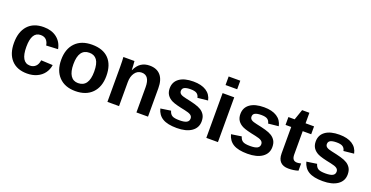

<svg xmlns="http://www.w3.org/2000/svg" viewBox="-29 -1422 4115 2129"><g transform="rotate(20 2028.5 -358.0)"><path d="M290 9.8Q169.9 9.8 104.5 -61.8Q39.1 -133.3 39.1 -261.2Q39.1 -392.1 105 -465.1Q170.9 -538.1 292 -538.1Q385.3 -538.1 446.3 -491.2Q507.3 -444.3 522.9 -361.8L384.8 -355Q378.9 -395.5 355.5 -419.7Q332 -443.8 289.1 -443.8Q183.1 -443.8 183.1 -266.6Q183.1 -84 291 -84Q330.1 -84 356.4 -108.6Q382.8 -133.3 389.2 -182.1L526.9 -175.8Q519.5 -121.6 488 -79.1Q456.5 -36.6 405.3 -13.4Q354 9.8 290 9.8Z M1127.9 -264.6Q1127.9 -136.2 1056.6 -63.2Q985.4 9.8 859.4 9.8Q735.8 9.8 665.5 -63.5Q595.2 -136.7 595.2 -264.6Q595.2 -392.1 665.5 -465.1Q735.8 -538.1 862.3 -538.1Q991.7 -538.1 1059.8 -467.5Q1127.9 -397 1127.9 -264.6ZM984.4 -264.6Q984.4 -358.9 953.6 -401.4Q922.9 -443.8 864.3 -443.8Q739.3 -443.8 739.3 -264.6Q739.3 -176.3 769.8 -130.1Q800.3 -84 857.9 -84Q984.4 -84 984.4 -264.6Z M1579.1 0V-296.4Q1579.1 -435.5 1484.9 -435.5Q1435.1 -435.5 1404.5 -392.8Q1374 -350.1 1374 -283.2V0H1236.8V-410.2Q1236.8 -452.6 1235.6 -479.7Q1234.4 -506.8 1232.9 -528.3H1363.8Q1365.2 -519 1367.7 -478.8Q1370.1 -438.5 1370.1 -423.3H1372.1Q1399.9 -483.9 1441.9 -511.2Q1483.9 -538.6 1542 -538.6Q1626 -538.6 1670.9 -486.8Q1715.8 -435.1 1715.8 -335.4V0Z M2293 -154.3Q2293 -77.6 2230.2 -33.9Q2167.5 9.8 2056.6 9.8Q1947.8 9.8 1889.9 -24.7Q1832 -59.1 1813 -131.8L1933.6 -149.9Q1943.8 -112.3 1969 -96.7Q1994.1 -81.1 2056.6 -81.1Q2114.3 -81.1 2140.6 -95.7Q2167 -110.4 2167 -141.6Q2167 -167 2145.8 -181.9Q2124.5 -196.8 2073.7 -207Q1957.5 -230 1917 -249.8Q1876.5 -269.5 1855.2 -301Q1834 -332.5 1834 -378.4Q1834 -454.1 1892.3 -496.3Q1950.7 -538.6 2057.6 -538.6Q2151.9 -538.6 2209.2 -502Q2266.6 -465.3 2280.8 -396L2159.2 -383.3Q2153.3 -415.5 2130.4 -431.4Q2107.4 -447.3 2057.6 -447.3Q2008.8 -447.3 1984.4 -434.8Q1960 -422.4 1960 -393.1Q1960 -370.1 1978.8 -356.7Q1997.6 -343.3 2042 -334.5Q2104 -321.8 2152.1 -308.3Q2200.2 -294.9 2229.2 -276.4Q2258.3 -257.8 2275.6 -228.8Q2293 -199.7 2293 -154.3Z M2403.8 -623.5V-724.6H2541V-623.5ZM2403.8 0V-528.3H2541V0Z M3127 -154.3Q3127 -77.6 3064.2 -33.9Q3001.5 9.8 2890.6 9.8Q2781.7 9.8 2723.9 -24.7Q2666 -59.1 2647 -131.8L2767.6 -149.9Q2777.8 -112.3 2803 -96.7Q2828.1 -81.1 2890.6 -81.1Q2948.2 -81.1 2974.6 -95.7Q3001 -110.4 3001 -141.6Q3001 -167 2979.7 -181.9Q2958.5 -196.8 2907.7 -207Q2791.5 -230 2751 -249.8Q2710.4 -269.5 2689.2 -301Q2668 -332.5 2668 -378.4Q2668 -454.1 2726.3 -496.3Q2784.7 -538.6 2891.6 -538.6Q2985.8 -538.6 3043.2 -502Q3100.6 -465.3 3114.7 -396L2993.2 -383.3Q2987.3 -415.5 2964.4 -431.4Q2941.4 -447.3 2891.6 -447.3Q2842.8 -447.3 2818.4 -434.8Q2793.9 -422.4 2793.9 -393.1Q2793.9 -370.1 2812.7 -356.7Q2831.5 -343.3 2876 -334.5Q2938 -321.8 2986.1 -308.3Q3034.2 -294.9 3063.2 -276.4Q3092.3 -257.8 3109.6 -228.8Q3127 -199.7 3127 -154.3Z M3373 8.8Q3312.5 8.8 3279.8 -24.2Q3247.1 -57.1 3247.1 -124V-435.5H3180.2V-528.3H3253.9L3296.9 -652.3H3382.8V-528.3H3482.9V-435.5H3382.8V-161.1Q3382.8 -122.6 3397.5 -104.2Q3412.1 -85.9 3442.9 -85.9Q3459 -85.9 3488.8 -92.8V-7.8Q3438 8.8 3373 8.8Z M4016.1 -154.3Q4016.1 -77.6 3953.4 -33.9Q3890.6 9.8 3779.8 9.8Q3670.9 9.8 3613 -24.7Q3555.2 -59.1 3536.1 -131.8L3656.7 -149.9Q3667 -112.3 3692.1 -96.7Q3717.3 -81.1 3779.8 -81.1Q3837.4 -81.1 3863.8 -95.7Q3890.1 -110.4 3890.1 -141.6Q3890.1 -167 3868.9 -181.9Q3847.7 -196.8 3796.9 -207Q3680.7 -230 3640.1 -249.8Q3599.6 -269.5 3578.4 -301Q3557.1 -332.5 3557.1 -378.4Q3557.1 -454.1 3615.5 -496.3Q3673.8 -538.6 3780.8 -538.6Q3875 -538.6 3932.4 -502Q3989.7 -465.3 4003.9 -396L3882.3 -383.3Q3876.5 -415.5 3853.5 -431.4Q3830.6 -447.3 3780.8 -447.3Q3731.9 -447.3 3707.5 -434.8Q3683.1 -422.4 3683.1 -393.1Q3683.1 -370.1 3701.9 -356.7Q3720.7 -343.3 3765.1 -334.5Q3827.1 -321.8 3875.2 -308.3Q3923.3 -294.9 3952.4 -276.4Q3981.4 -257.8 3998.8 -228.8Q4016.1 -199.7 4016.1 -154.3Z"/></g></svg>

Font: TypoPRO Liberation Sans
Style: Bold
Weight: 700
Designer: Steve Matteson
Foundry: Ascender Corporation
Version: Version 2.00.1